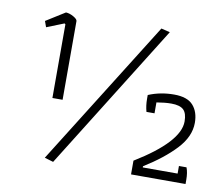

<svg xmlns="http://www.w3.org/2000/svg" viewBox="-71 -706 930 798"><g transform="rotate(10 393.5 -307.0)"><path d="M164 -6 548 -619 585 -610 201 5ZM152 -567 148 -570 75 -541 66 -566 146 -616Q162 -615 178.5 -605.5Q195 -596 195 -588V-256H152ZM529 -58Q710 -169 710 -255Q710 -290 694.5 -304.5Q679 -319 643 -319Q616 -319 581 -313V-267H547Q540 -292 540 -321V-337Q590 -358 648 -358Q704 -358 728.5 -330.5Q753 -303 753 -257Q753 -199 703.5 -146Q654 -93 572 -42V-37H719V-69H751Q759 -48 759 -18V0H529Z"/></g></svg>

Font: Athiti Light
Style: Regular
Weight: 300
Designer: CadsonDemak Team
Foundry: CadsonDemak
Version: Version 1.033